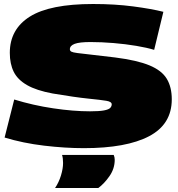

<svg xmlns="http://www.w3.org/2000/svg" viewBox="-20 -730 890 959"><path d="M796 -671 750 -481Q714 -492 660.5 -501Q607 -510 547 -515Q487 -520 432 -520Q377 -520 353 -511Q329 -502 329 -484Q329 -476 336.5 -472Q344 -468 367 -465Q390 -462 435.5 -457Q481 -452 555 -443Q665 -429 726.5 -403.5Q788 -378 813 -336.5Q838 -295 838 -234Q838 -109 724.5 -49.5Q611 10 399 10Q305 10 200 -2.5Q95 -15 3 -43L51 -233Q145 -204 245.5 -189Q346 -174 430 -174Q476 -174 499.5 -178.5Q523 -183 530.5 -191Q538 -199 538 -209Q538 -222 511.5 -226.5Q485 -231 420.5 -237.5Q356 -244 243 -263Q162 -278 115 -305Q68 -332 48.5 -371.5Q29 -411 29 -466Q29 -584 129 -647Q229 -710 445 -710Q554 -710 645 -698Q736 -686 796 -671ZM255 209Q274 181 284.5 146.5Q295 112 295 84Q295 60 290 44H548Q553 55 553 68Q553 112 527 149.5Q501 187 471 209Z"/></svg>

Font: Georama Extended Black
Style: Regular
Weight: 900
Width: 7
Designer: Jean-Baptiste Levee
Foundry: Production Type
Version: Version 1.000